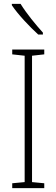

<svg xmlns="http://www.w3.org/2000/svg" viewBox="-20 -969 291 989"><path d="M86 -949H41V-942C73 -894 134 -830 177 -791H201V-801C163 -843 117 -899 86 -949ZM208 0V-25L145 -31V-682L208 -689V-714H43V-689L107 -682V-31L43 -25V0Z"/></svg>

Font: Noto Sans Myanmar UI Condensed ExtraLight
Style: Regular
Weight: 200
Width: 3
Designer: Monotype Design Team
Foundry: Monotype Imaging Inc.
Version: Version 2.103